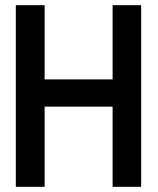

<svg xmlns="http://www.w3.org/2000/svg" viewBox="-20 -720 608 740"><path d="M414 -414H152V-700H41V0H152V-309H414V0H524V-700H414Z"/></svg>

Font: Advent Pro Expanded
Style: Bold
Weight: 700
Width: 7
Designer: VivaRado, Andreas Kalpakidis
Foundry: VivaRado, Andreas Kalpakidis
Version: Version 3.000